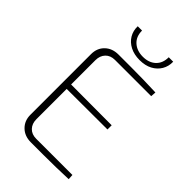

<svg xmlns="http://www.w3.org/2000/svg" viewBox="-257 -972 1068 1068"><g transform="rotate(45 276.5 -438.5)"><path d="M203 -690Q252 -690 301.5 -690Q351 -690 400 -689Q449 -688 497 -686L495 -655H210Q175 -655 154.5 -633.5Q134 -612 134 -577V-113Q134 -78 154.5 -56.5Q175 -35 210 -35H495L497 -4Q449 -2 400 -1Q351 0 301.5 0Q252 0 203 0Q154 0 123.5 -30Q93 -60 93 -106V-584Q93 -631 123.5 -660.5Q154 -690 203 -690ZM110 -386 454 -385V-352L110 -351ZM411 -877H446Q447 -841 430 -812.5Q413 -784 382 -767.5Q351 -751 307 -751Q264 -751 232 -767.5Q200 -784 183 -812.5Q166 -841 167 -877H201Q201 -830 230.5 -803.5Q260 -777 307 -777Q354 -777 382.5 -803.5Q411 -830 411 -877Z"/></g></svg>

Font: Exo 2 ExtraLight
Style: Regular
Weight: 250
Designer: Natanael Gama
Foundry: Natanael Gama
Version: Version 2.010